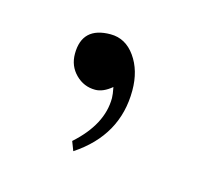

<svg xmlns="http://www.w3.org/2000/svg" viewBox="-43 -116 281 260"><g transform="rotate(15 98.0 14.0)"><path d="M72 84Q109 51 109 14Q109 9 107 -1Q95 9 84 9Q68 9 56.5 -2.5Q45 -14 45 -31Q45 -69 85 -69Q106 -69 119.5 -50Q133 -31 133 -3Q133 60 77 97Z"/></g></svg>

Font: TajawalTap
Style: Regular
Weight: 300
Designer: Boutros Fonts
Foundry: Created by Boutros International 2017
Version: Version 2.700